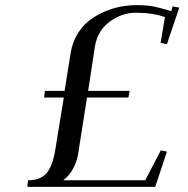

<svg xmlns="http://www.w3.org/2000/svg" viewBox="-20 -732 738 752"><path d="M86.9 0 89.8 -25.9Q136.7 -25.9 160.9 -52.2Q185.1 -78.6 195.8 -141.1L230 -350.1H152.8L155.8 -376H232.9L256.8 -524.9Q263.2 -564.5 282.2 -596.7Q301.3 -628.9 327.6 -649.9Q354 -670.9 386.7 -685.3Q419.4 -699.7 451.9 -705.8Q484.4 -711.9 517.1 -711.9Q555.7 -711.9 582.3 -706.5Q608.9 -701.2 650.9 -688L655.8 -707L682.1 -702.1L633.8 -559.1L608.9 -564L626 -665Q578.6 -682.1 512.2 -682.1Q456.1 -682.1 409.2 -646.7Q362.3 -611.3 352.1 -551.8L325.2 -376H487.8L482.9 -350.1H320.8L287.1 -136.2Q283.2 -104 268.1 -74.7Q252.9 -45.4 228 -25.9H548.8L609.9 -143.1L633.8 -138.2L587.9 0Z"/></svg>

Font: Dehuti
Style: Bold-Italic
Weight: 700
Version: Version 1.2